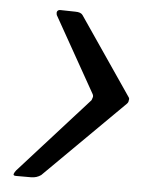

<svg xmlns="http://www.w3.org/2000/svg" viewBox="-45 -584 469 621"><g transform="rotate(5 189.5 -273.5)"><path d="M372 -275Q372 -269 367 -264L111 -10Q97 0 79 0H30Q20 0 22 -6Q24 -12 29 -18L249 -262Q253 -265 255 -274Q257 -279 254 -285L116 -530Q115 -533 115 -539Q117 -547 126 -547L175 -546Q193 -546 199 -537L371 -285Q374 -281 372 -275Z"/></g></svg>

Font: Jura
Style: Italic
Weight: 400
Designer: Ed Merritt
Foundry: Ten by Twenty
Version: Version 1.007